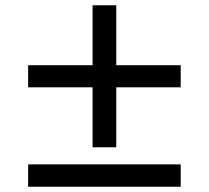

<svg xmlns="http://www.w3.org/2000/svg" viewBox="-20 -670 794 730"><path d="M87 40V-45H667V40ZM422 -650V-422H667V-338H422V-110H332V-338H87V-422H332V-650Z"/></svg>

Font: Mplus 1p Medium
Style: Regular
Weight: 500
Version: Version 1.061